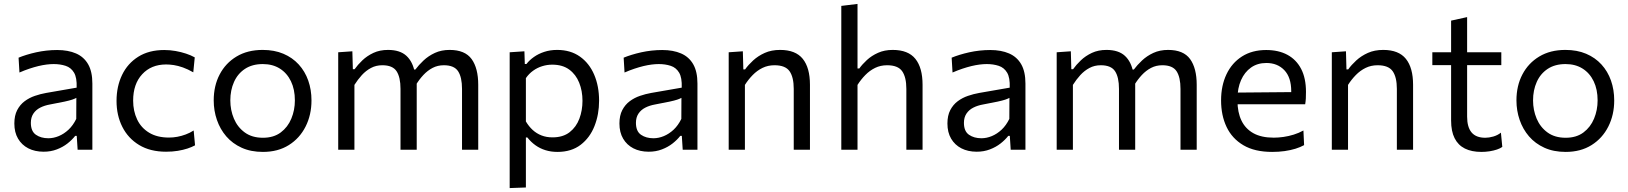

<svg xmlns="http://www.w3.org/2000/svg" viewBox="-20 -762 8284 977"><path d="M202 10Q157.5 10 124 -7.2Q90.5 -24.5 71.8 -56.5Q53 -88.5 53 -133.5Q53 -174 67.5 -201.8Q82 -229.5 105.5 -247Q129 -264.5 157.5 -274.2Q186 -284 214.5 -289L370 -316Q372 -366.5 356.8 -392.2Q341.5 -418 314 -427Q286.5 -436 253 -436Q236 -436 216.5 -433.5Q197 -431 175.2 -425.8Q153.5 -420.5 129.5 -412.5Q105.5 -404.5 79 -393L74.5 -468.5Q92.5 -476 115.2 -483Q138 -490 163.8 -495.8Q189.5 -501.5 216.5 -504.5Q243.5 -507.5 271 -507.5Q326.5 -507.5 366.8 -490Q407 -472.5 428.5 -435Q450 -397.5 450 -337Q450 -314 450 -278.5Q450 -243 450 -211V-146.5Q450 -112.5 450 -77.2Q450 -42 450 0H375L370.5 -70.5H362.5Q347 -50.5 323.5 -32Q300 -13.5 269.2 -1.8Q238.5 10 202 10ZM226 -58.5Q252.5 -58.5 279 -69.5Q305.5 -80.5 328.8 -102.2Q352 -124 368 -157L368.5 -264Q360.5 -259.5 347.2 -255Q334 -250.5 307.8 -244.8Q281.5 -239 235 -230.5Q206.5 -225.5 184.5 -214.2Q162.5 -203 149.8 -183.8Q137 -164.5 137 -137Q137 -94 162.8 -76.2Q188.5 -58.5 226 -58.5Z M825 10Q744.5 10 688.2 -24Q632 -58 602.5 -116.5Q573 -175 573 -248.5Q573 -322 601.2 -380.8Q629.5 -439.5 683.8 -473.5Q738 -507.5 816 -507.5Q845 -507.5 873.2 -502.5Q901.5 -497.5 926.5 -489.2Q951.5 -481 971 -470L963.5 -394Q935.5 -410 910.8 -418.8Q886 -427.5 864.8 -430.8Q843.5 -434 825.5 -434Q749.5 -434 703.5 -384.2Q657.5 -334.5 657.5 -250Q657.5 -197 677.8 -154.2Q698 -111.5 738.8 -86.8Q779.5 -62 840 -62Q861.5 -62 882.8 -66Q904 -70 925 -77.8Q946 -85.5 965.5 -98L972.5 -22.5Q956 -13.5 934 -6.2Q912 1 884.8 5.5Q857.5 10 825 10Z M1318 11Q1256.5 11 1209.8 -10.2Q1163 -31.5 1131.5 -68Q1100 -104.5 1083.8 -151.8Q1067.5 -199 1067.5 -251Q1067.5 -325.5 1097.8 -383.2Q1128 -441 1183.8 -474.5Q1239.5 -508 1316.5 -508Q1376 -508 1422 -488.5Q1468 -469 1500 -434Q1532 -399 1548.5 -352.2Q1565 -305.5 1565 -251Q1565 -177.5 1535 -118Q1505 -58.5 1449.8 -23.8Q1394.5 11 1318 11ZM1318 -61Q1372.5 -61 1408.5 -88Q1444.5 -115 1462.5 -158.5Q1480.5 -202 1480.5 -251Q1480.5 -307 1460.5 -348.5Q1440.5 -390 1404 -413Q1367.5 -436 1317.5 -436Q1263.5 -436 1226.5 -411.5Q1189.5 -387 1170.8 -345Q1152 -303 1152 -251Q1152 -202 1170.2 -158.5Q1188.5 -115 1225.5 -88Q1262.5 -61 1318 -61Z M1701 0Q1701 -55.5 1701 -106.5Q1701 -157.5 1701 -219V-269Q1701 -324 1701 -381.5Q1701 -439 1701 -496L1773 -501L1775.5 -410H1784.5Q1800 -432 1823.8 -454.8Q1847.5 -477.5 1880 -492.8Q1912.5 -508 1954.5 -508Q2015.5 -508 2048.2 -477.8Q2081 -447.5 2091 -391L2096 -388Q2098 -374.5 2099.2 -360.2Q2100.5 -346 2100.5 -330.5Q2100.5 -298 2100.5 -273Q2100.5 -248 2100.5 -219Q2100.5 -160 2100.5 -107.8Q2100.5 -55.5 2100.5 0H2018Q2018 -55.5 2018 -107.2Q2018 -159 2018 -215.5V-309.5Q2018 -369 1998 -399.5Q1978 -430 1925.5 -430Q1893.5 -430 1867.8 -416.2Q1842 -402.5 1821.2 -379.8Q1800.5 -357 1783.5 -330V-215.5Q1783.5 -157 1783.5 -106.2Q1783.5 -55.5 1783.5 0ZM2331 0Q2331 -55.5 2331 -107.2Q2331 -159 2331 -215.5V-309.5Q2331 -369 2311 -399.5Q2291 -430 2238.5 -430Q2207 -430 2181.2 -416.5Q2155.5 -403 2134.2 -380.2Q2113 -357.5 2096.5 -330L2084.5 -408H2093.5Q2110.5 -431 2135.2 -454.2Q2160 -477.5 2193 -492.8Q2226 -508 2268 -508Q2346 -508 2379.8 -461.5Q2413.5 -415 2413.5 -330.5Q2413.5 -298 2413.5 -273Q2413.5 -248 2413.5 -219Q2413.5 -160 2413.5 -107.8Q2413.5 -55.5 2413.5 0Z M2573.5 195Q2573.5 140 2573.5 87.2Q2573.5 34.5 2573.5 -27V-269Q2573.5 -324 2573.5 -381.5Q2573.5 -439 2573.5 -496L2648.5 -501L2650.5 -436.5H2659Q2674 -456 2697 -472.2Q2720 -488.5 2749.8 -498.2Q2779.5 -508 2815 -508Q2883 -508 2930.8 -474.2Q2978.5 -440.5 3003.5 -382Q3028.5 -323.5 3028.5 -249.5Q3028.5 -180 3005.2 -120.8Q2982 -61.5 2934.8 -25.2Q2887.5 11 2816.5 11Q2783.5 11 2755.5 2.2Q2727.5 -6.5 2704.8 -22.8Q2682 -39 2663.5 -62.5H2656V-23.5Q2656 35 2656 85.8Q2656 136.5 2656 192ZM2791.5 -63Q2845 -63 2878.8 -89.5Q2912.5 -116 2928.2 -158.2Q2944 -200.5 2944 -249Q2944 -299.5 2927.2 -341.2Q2910.5 -383 2876.5 -408Q2842.5 -433 2790 -433Q2764 -433 2739 -425.2Q2714 -417.5 2692.8 -402.2Q2671.5 -387 2656 -364.5V-144Q2671 -118.5 2690.8 -100.5Q2710.5 -82.5 2735.5 -72.8Q2760.5 -63 2791.5 -63Z M3281 10Q3236.5 10 3203 -7.2Q3169.5 -24.5 3150.8 -56.5Q3132 -88.5 3132 -133.5Q3132 -174 3146.5 -201.8Q3161 -229.5 3184.5 -247Q3208 -264.5 3236.5 -274.2Q3265 -284 3293.5 -289L3449 -316Q3451 -366.5 3435.8 -392.2Q3420.5 -418 3393 -427Q3365.5 -436 3332 -436Q3315 -436 3295.5 -433.5Q3276 -431 3254.2 -425.8Q3232.5 -420.5 3208.5 -412.5Q3184.5 -404.5 3158 -393L3153.5 -468.5Q3171.5 -476 3194.2 -483Q3217 -490 3242.8 -495.8Q3268.5 -501.5 3295.5 -504.5Q3322.5 -507.5 3350 -507.5Q3405.5 -507.5 3445.8 -490Q3486 -472.5 3507.5 -435Q3529 -397.5 3529 -337Q3529 -314 3529 -278.5Q3529 -243 3529 -211V-146.5Q3529 -112.5 3529 -77.2Q3529 -42 3529 0H3454L3449.5 -70.5H3441.5Q3426 -50.5 3402.5 -32Q3379 -13.5 3348.2 -1.8Q3317.5 10 3281 10ZM3305 -58.5Q3331.5 -58.5 3358 -69.5Q3384.5 -80.5 3407.8 -102.2Q3431 -124 3447 -157L3447.5 -264Q3439.5 -259.5 3426.2 -255Q3413 -250.5 3386.8 -244.8Q3360.5 -239 3314 -230.5Q3285.5 -225.5 3263.5 -214.2Q3241.5 -203 3228.8 -183.8Q3216 -164.5 3216 -137Q3216 -94 3241.8 -76.2Q3267.5 -58.5 3305 -58.5Z M3688 0Q3688 -55.5 3688 -106.5Q3688 -157.5 3688 -219V-269Q3688 -324 3688 -381.5Q3688 -439 3688 -496L3760 -501L3762.5 -409H3771.5Q3787.5 -431.5 3812.5 -454.5Q3837.5 -477.5 3871.5 -492.8Q3905.5 -508 3949.5 -508Q4028.5 -508 4065 -462.5Q4101.5 -417 4101.5 -330.5Q4101.5 -298 4101.5 -273Q4101.5 -248 4101.5 -219Q4101.5 -160 4101.5 -107.8Q4101.5 -55.5 4101.5 0H4019Q4019 -55.5 4019 -107.2Q4019 -159 4019 -215.5V-309.5Q4019 -369 3997.8 -399.5Q3976.5 -430 3921 -430Q3887.5 -430 3860 -416.5Q3832.5 -403 3810.2 -380.2Q3788 -357.5 3770.5 -330V-215.5Q3770.5 -157 3770.5 -106.2Q3770.5 -55.5 3770.5 0Z M4261 0Q4261 -55.5 4261 -106.5Q4261 -157.5 4261 -219V-493.5Q4261 -556.5 4261 -616Q4261 -675.5 4261 -732L4343.5 -742Q4343.5 -682.5 4343.5 -621.2Q4343.5 -560 4343.5 -493.5V-413.5H4352.5Q4367.5 -434.5 4391.2 -456.5Q4415 -478.5 4447.8 -493.2Q4480.5 -508 4522.5 -508Q4601.5 -508 4638 -462.5Q4674.5 -417 4674.5 -330.5Q4674.5 -298 4674.5 -273Q4674.5 -248 4674.5 -219Q4674.5 -160 4674.5 -107.8Q4674.5 -55.5 4674.5 0H4592Q4592 -55.5 4592 -107.2Q4592 -159 4592 -215.5V-309.5Q4592 -369 4570.8 -399.5Q4549.5 -430 4494 -430Q4460.5 -430 4433 -416.5Q4405.5 -403 4383.2 -380.2Q4361 -357.5 4343.5 -330V-215.5Q4343.5 -157 4343.5 -106.2Q4343.5 -55.5 4343.5 0Z M4950 10Q4905.5 10 4872 -7.2Q4838.5 -24.5 4819.8 -56.5Q4801 -88.5 4801 -133.5Q4801 -174 4815.5 -201.8Q4830 -229.5 4853.5 -247Q4877 -264.5 4905.5 -274.2Q4934 -284 4962.5 -289L5118 -316Q5120 -366.5 5104.8 -392.2Q5089.5 -418 5062 -427Q5034.5 -436 5001 -436Q4984 -436 4964.5 -433.5Q4945 -431 4923.2 -425.8Q4901.5 -420.5 4877.5 -412.5Q4853.5 -404.5 4827 -393L4822.5 -468.5Q4840.5 -476 4863.2 -483Q4886 -490 4911.8 -495.8Q4937.5 -501.5 4964.5 -504.5Q4991.5 -507.5 5019 -507.5Q5074.5 -507.5 5114.8 -490Q5155 -472.5 5176.5 -435Q5198 -397.5 5198 -337Q5198 -314 5198 -278.5Q5198 -243 5198 -211V-146.5Q5198 -112.5 5198 -77.2Q5198 -42 5198 0H5123L5118.5 -70.5H5110.5Q5095 -50.5 5071.5 -32Q5048 -13.5 5017.2 -1.8Q4986.5 10 4950 10ZM4974 -58.5Q5000.5 -58.5 5027 -69.5Q5053.5 -80.5 5076.8 -102.2Q5100 -124 5116 -157L5116.5 -264Q5108.5 -259.5 5095.2 -255Q5082 -250.5 5055.8 -244.8Q5029.5 -239 4983 -230.5Q4954.5 -225.5 4932.5 -214.2Q4910.5 -203 4897.8 -183.8Q4885 -164.5 4885 -137Q4885 -94 4910.8 -76.2Q4936.5 -58.5 4974 -58.5Z M5357 0Q5357 -55.5 5357 -106.5Q5357 -157.5 5357 -219V-269Q5357 -324 5357 -381.5Q5357 -439 5357 -496L5429 -501L5431.5 -410H5440.5Q5456 -432 5479.8 -454.8Q5503.5 -477.5 5536 -492.8Q5568.5 -508 5610.5 -508Q5671.5 -508 5704.2 -477.8Q5737 -447.5 5747 -391L5752 -388Q5754 -374.5 5755.2 -360.2Q5756.5 -346 5756.5 -330.5Q5756.5 -298 5756.5 -273Q5756.5 -248 5756.5 -219Q5756.5 -160 5756.5 -107.8Q5756.5 -55.5 5756.5 0H5674Q5674 -55.5 5674 -107.2Q5674 -159 5674 -215.5V-309.5Q5674 -369 5654 -399.5Q5634 -430 5581.5 -430Q5549.5 -430 5523.8 -416.2Q5498 -402.5 5477.2 -379.8Q5456.5 -357 5439.5 -330V-215.5Q5439.5 -157 5439.5 -106.2Q5439.5 -55.5 5439.5 0ZM5987 0Q5987 -55.5 5987 -107.2Q5987 -159 5987 -215.5V-309.5Q5987 -369 5967 -399.5Q5947 -430 5894.5 -430Q5863 -430 5837.2 -416.5Q5811.5 -403 5790.2 -380.2Q5769 -357.5 5752.5 -330L5740.5 -408H5749.5Q5766.5 -431 5791.2 -454.2Q5816 -477.5 5849 -492.8Q5882 -508 5924 -508Q6002 -508 6035.8 -461.5Q6069.5 -415 6069.5 -330.5Q6069.5 -298 6069.5 -273Q6069.5 -248 6069.5 -219Q6069.5 -160 6069.5 -107.8Q6069.5 -55.5 6069.5 0Z M6453.5 11Q6364.5 11 6307 -23Q6249.5 -57 6221.5 -116Q6193.5 -175 6193.5 -251Q6193.5 -326 6221 -384Q6248.5 -442 6300 -474.8Q6351.5 -507.5 6423 -507.5Q6486 -507.5 6531.2 -483Q6576.5 -458.5 6601 -411.2Q6625.5 -364 6625.5 -294.5Q6625.5 -276 6624.8 -261.2Q6624 -246.5 6621.5 -231.5L6549 -268Q6550 -276 6550.2 -283.2Q6550.5 -290.5 6550.5 -297.5Q6550.5 -368 6515.5 -404.8Q6480.5 -441.5 6424 -441.5Q6378.5 -441.5 6345.8 -418.2Q6313 -395 6295 -354Q6277 -313 6277 -260.5V-249Q6277 -191 6297 -149Q6317 -107 6357.8 -84.2Q6398.5 -61.5 6461.5 -61.5Q6485 -61.5 6511.2 -65.2Q6537.5 -69 6563.2 -77Q6589 -85 6612.5 -98L6616 -23.5Q6597 -13 6572 -5.2Q6547 2.5 6517 6.8Q6487 11 6453.5 11ZM6228 -231.5V-290.5L6571 -293.5L6621.5 -274.5V-231.5Z M6757 0Q6757 -55.5 6757 -106.5Q6757 -157.5 6757 -219V-269Q6757 -324 6757 -381.5Q6757 -439 6757 -496L6829 -501L6831.5 -409H6840.5Q6856.5 -431.5 6881.5 -454.5Q6906.5 -477.5 6940.5 -492.8Q6974.5 -508 7018.5 -508Q7097.5 -508 7134 -462.5Q7170.5 -417 7170.5 -330.5Q7170.5 -298 7170.5 -273Q7170.5 -248 7170.5 -219Q7170.5 -160 7170.5 -107.8Q7170.5 -55.5 7170.5 0H7088Q7088 -55.5 7088 -107.2Q7088 -159 7088 -215.5V-309.5Q7088 -369 7066.8 -399.5Q7045.5 -430 6990 -430Q6956.5 -430 6929 -416.5Q6901.5 -403 6879.2 -380.2Q6857 -357.5 6839.5 -330V-215.5Q6839.5 -157 6839.5 -106.2Q6839.5 -55.5 6839.5 0Z M7518 11Q7468.5 11 7434 -6.2Q7399.5 -23.5 7381.8 -58.8Q7364 -94 7364 -149Q7364 -192.5 7364 -235.2Q7364 -278 7364 -319.2Q7364 -360.5 7364 -398.8Q7364 -437 7364 -472Q7364 -523 7364 -566.5Q7364 -610 7364 -657L7445.5 -675Q7445.5 -638 7445.5 -606.5Q7445.5 -575 7445.5 -543Q7445.5 -511 7445.5 -472V-168.5Q7445.5 -115 7468.2 -88Q7491 -61 7538 -61Q7556.5 -61 7578.5 -67.2Q7600.5 -73.5 7617.5 -87L7624.5 -14.5Q7614.5 -7 7597.5 -1.2Q7580.5 4.5 7560 7.8Q7539.5 11 7518 11ZM7268.5 -430.5V-496H7619.5V-430.5Q7569.5 -430.5 7518.8 -430.5Q7468 -430.5 7420 -430.5H7386Z M7947 11Q7885.5 11 7838.8 -10.2Q7792 -31.5 7760.5 -68Q7729 -104.5 7712.8 -151.8Q7696.5 -199 7696.5 -251Q7696.5 -325.5 7726.8 -383.2Q7757 -441 7812.8 -474.5Q7868.5 -508 7945.5 -508Q8005 -508 8051 -488.5Q8097 -469 8129 -434Q8161 -399 8177.5 -352.2Q8194 -305.5 8194 -251Q8194 -177.5 8164 -118Q8134 -58.5 8078.8 -23.8Q8023.5 11 7947 11ZM7947 -61Q8001.5 -61 8037.5 -88Q8073.5 -115 8091.5 -158.5Q8109.5 -202 8109.5 -251Q8109.5 -307 8089.5 -348.5Q8069.5 -390 8033 -413Q7996.5 -436 7946.5 -436Q7892.5 -436 7855.5 -411.5Q7818.5 -387 7799.8 -345Q7781 -303 7781 -251Q7781 -202 7799.2 -158.5Q7817.5 -115 7854.5 -88Q7891.5 -61 7947 -61Z"/></svg>

Font: Commissioner Thin
Style: Regular
Weight: 400
Version: Version 1.000